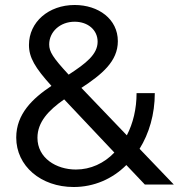

<svg xmlns="http://www.w3.org/2000/svg" viewBox="-20 -739 721 769"><path d="M676 0 539 -143C577 -204 600 -281 600 -366H527C527 -303 513 -245 488 -197L306 -387C388 -441 452 -493 452 -574C452 -663 374 -719 279 -719C175 -719 96 -651 96 -559C96 -509 120 -468 186 -395C111 -345 45 -283 45 -188C45 -74 144 10 275 10C356 10 430 -22 486 -78L560 0ZM279 -652C332 -652 371 -619 371 -572C371 -521 324 -485 255 -440C192 -508 177 -532 177 -561C177 -611 220 -652 279 -652ZM284 -60C205 -60 130 -106 130 -187C130 -250 174 -297 237 -341L438 -128C397 -85 343 -60 284 -60Z"/></svg>

Font: FIGSv2-sans-serif Medium
Style: Regular
Weight: 500
Designer: Matt McInerney, Pablo Impallari, Rodrigo Fuenzalida,Mirko Velimirovic
Foundry: Matt McInerney, Pablo Impallari, Rodrigo Fuenzalida
Version: Version 4.021;hotconv 1.0.109;makeotfexe 2.5.65596